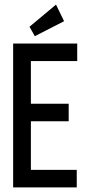

<svg xmlns="http://www.w3.org/2000/svg" viewBox="-20 -813 390 833"><path d="M37 0V-624H315V-548H114V-363H278V-287H114V-76H313V0ZM131 -656 108 -697 223 -793 258 -721Z"/></svg>

Font: Inconsolata ExtraCondensed SemiBold
Style: Regular
Weight: 600
Width: 2
Monospace: yes
Designer: Raph Levien, Cyreal, Brenton Simpson
Foundry: Raph Levien, Cyreal, Google
Version: Version 3.001; ttfautohint (v1.8.2.53-6de2)